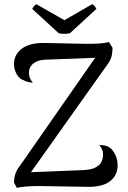

<svg xmlns="http://www.w3.org/2000/svg" viewBox="-20 -904 618 930"><path d="M318.8 -743.2Q309.6 -740.2 291.5 -740.2Q273.4 -740.2 264.2 -743.2L136.2 -860.8Q137.7 -865.7 144.3 -873.8Q150.9 -881.8 155.8 -883.8L292 -806.2L426.8 -883.8Q431.6 -881.8 438.7 -873.5Q445.8 -865.2 446.8 -860.8ZM487.8 -199.2Q516.1 -192.9 533 -164.8Q549.8 -136.7 549.8 -104Q549.8 -55.7 514.2 -27.1Q478.5 1.5 407.2 1L168 -2.9Q100.1 -2.9 62 5.9L47.9 -19Q47.9 -65.4 75.2 -99.1L440.9 -624L205.1 -615.2Q171.4 -614.7 149.7 -602.1Q127.9 -589.4 122.1 -567.9Q114.3 -531.2 139.2 -503.9Q115.7 -503.9 95.2 -515.1Q74.7 -521 61.3 -543.9Q47.9 -566.9 47.9 -594.2Q47.9 -639.6 86.2 -668.5Q124.5 -697.3 196.8 -695.8L387.2 -691.9Q472.7 -690.4 507.8 -700.2L524.9 -672.9Q524.9 -646 519.3 -627.4Q513.7 -608.9 499 -589.8L129.9 -69.8L381.8 -80.1Q463.4 -82.5 476.1 -132.8Q486.8 -171.4 460.9 -201.2Q476.1 -202.1 487.8 -199.2Z"/></svg>

Font: Arima Madurai Medium
Style: Regular
Weight: 500
Designer: Joana Correia and Natanael Gama
Foundry: NDISCOVER
Version: Version 1.019;PS 001.019;hotconv 1.0.88;makeotf.lib2.5.64775